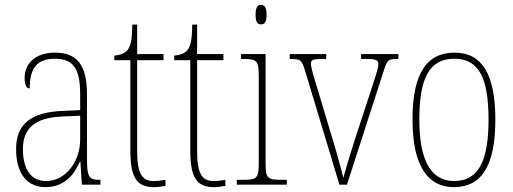

<svg xmlns="http://www.w3.org/2000/svg" viewBox="-20 -758 2106 788"><path d="M166 10C245 10 284 -41 308 -95H310L316 0H392V-20H388C346 -20 337 -31 337 -105V-372C337 -491 296 -542 206 -542C120 -542 81 -492 81 -439C81 -410 88 -395 102 -395C102 -479 132 -517 206 -517C284 -517 309 -471 309 -371V-306L240 -303C108 -298 46 -250 46 -146C46 -40 96 10 166 10ZM169 -15C102 -15 74 -71 74 -146C74 -227 118 -276 239 -280L309 -283V-185C309 -96 250 -15 169 -15Z M613 10C626 10 642 8 659 5V-20C641 -17 629 -15 611 -15C565 -15 543 -42 543 -138V-511H651V-536H543V-657H523C522 -605 519 -571 503 -552C493 -540 475 -532 449 -530V-511H515V-141C515 -27 542 10 613 10Z M859 10C872 10 888 8 905 5V-20C887 -17 875 -15 857 -15C811 -15 789 -42 789 -138V-511H897V-536H789V-657H769C768 -605 765 -571 749 -552C739 -540 721 -532 695 -530V-511H761V-141C761 -27 788 10 859 10Z M1051 -658C1065 -658 1074 -666 1074 -698C1074 -729 1065 -738 1051 -738C1037 -738 1029 -729 1029 -698C1029 -666 1037 -658 1051 -658ZM952 0H1157V-20H1139C1075 -20 1070 -25 1070 -95V-536H969V-516H978C1037 -516 1042 -509 1042 -437V-95C1042 -25 1037 -20 972 -20H952Z M1232 -468 1373 0H1404L1555 -468C1570 -515 1575 -516 1613 -516H1615V-536H1462V-516H1485C1525 -516 1533 -510 1533 -494C1533 -478 1519 -438 1495 -364L1445 -212C1414 -116 1396 -54 1389 -28C1380 -67 1357 -149 1339 -207L1279 -407C1269 -438 1256 -482 1256 -497C1256 -512 1264 -516 1302 -516H1319V-536H1169V-516C1215 -516 1218 -512 1232 -468Z M1843 10C1955 10 2013 -75 2013 -267C2013 -452 1959 -542 1846 -542C1728 -542 1673 -452 1673 -267C1673 -77 1736 10 1843 10ZM1844 -15C1746 -15 1701 -104 1701 -267C1701 -434 1740 -517 1845 -517C1947 -517 1985 -435 1985 -267C1985 -107 1949 -15 1844 -15Z"/></svg>

Font: Noto Serif Bengali Condensed Thin
Style: Regular
Weight: 100
Width: 3
Designer: Juan Bruce, Universal Thirst, Indian Type Foundry and the Monotype Design Team.
Foundry: Monotype Imaging Inc.
Version: Version 2.003